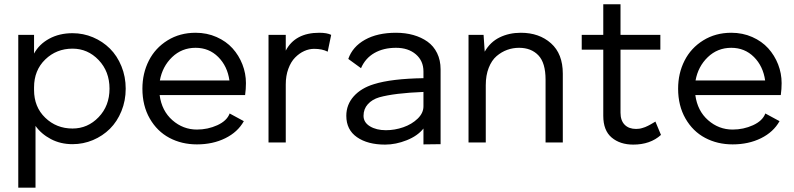

<svg xmlns="http://www.w3.org/2000/svg" viewBox="-20 -662 3691 892"><path d="M138.2 -500V-413.1Q161.6 -456.5 208.7 -482.2Q255.9 -507.8 316.9 -507.8Q366.7 -507.8 411.9 -488.8Q457 -469.7 490.7 -436.3Q524.4 -402.8 544.2 -354.2Q564 -305.7 564 -250Q564 -194.3 544.2 -145.8Q524.4 -97.2 490.7 -63.7Q457 -30.3 411.9 -11.2Q366.7 7.8 316.9 7.8Q261.2 7.8 216.3 -15.9Q171.4 -39.6 145 -77.1V210H64.9V-500ZM138.2 -244.1Q138.2 -165 190.2 -115Q242.2 -64.9 316.9 -64.9Q387.7 -64.9 438.2 -117.7Q488.8 -170.4 488.8 -250Q488.8 -330.1 438.2 -383.1Q387.7 -436 316.9 -436Q242.2 -436 190.2 -385.7Q138.2 -335.4 138.2 -255.9Z M895 8.8Q824.2 8.8 767.1 -21.5Q710 -51.8 675.8 -111.3Q641.6 -170.9 641.6 -250Q641.6 -321.3 671.4 -380.1Q701.2 -439 758.3 -474.4Q815.4 -509.8 888.7 -509.8Q941.4 -509.8 986.1 -490Q1030.8 -470.2 1060.3 -437.5Q1089.8 -404.8 1106.2 -362.8Q1122.6 -320.8 1122.6 -275.9Q1122.6 -248.5 1118.7 -220.2H721.7Q731.4 -147 781 -103.5Q830.6 -60.1 895 -60.1Q945.3 -60.1 989.7 -80.3Q1034.2 -100.6 1046.9 -134.8L1112.8 -99.1Q1084.5 -48.3 1026.6 -19.8Q968.8 8.8 895 8.8ZM722.7 -288.1H1045.9Q1036.6 -354.5 993.9 -397.2Q951.2 -439.9 888.7 -439.9Q824.7 -439.9 779.5 -396.5Q734.4 -353 722.7 -288.1Z M1463.4 -509.8Q1499.5 -509.8 1518.6 -500L1502.4 -421.9Q1477.1 -435.1 1439.5 -435.1Q1416 -435.1 1393.3 -424.8Q1370.6 -414.6 1351.1 -394.8Q1331.5 -375 1319.6 -342.5Q1307.6 -310.1 1307.6 -270V0H1227.5V-500H1307.6V-426.8Q1351.1 -509.8 1463.4 -509.8Z M1819.8 -509.8Q1863.3 -509.8 1900.4 -499.3Q1937.5 -488.8 1966.1 -468.5Q1994.6 -448.2 2010.7 -415.3Q2026.9 -382.3 2026.9 -339.8V-94.2V7.8L1947.3 8.8V-64.9Q1920.4 -30.8 1869.6 -10.5Q1818.8 9.8 1769 9.8Q1688 9.8 1638.4 -24.7Q1588.9 -59.1 1588.9 -124Q1588.9 -175.8 1623.3 -214.4Q1657.7 -252.9 1717.3 -271Q1798.3 -296.4 1947.3 -298.8V-330.1Q1947.3 -379.4 1911.9 -409.7Q1876.5 -439.9 1819.8 -439.9Q1761.7 -439.9 1719.5 -415.8Q1677.2 -391.6 1657.2 -345.2L1598.1 -388.2Q1617.7 -444.8 1675.5 -477.3Q1733.4 -509.8 1819.8 -509.8ZM1668.9 -124Q1668.9 -93.3 1698.7 -75.2Q1728.5 -57.1 1772.9 -57.1Q1814 -57.1 1853.5 -70.8Q1893.1 -84.5 1920.2 -110.6Q1947.3 -136.7 1947.3 -168V-234.9Q1812.5 -229.5 1742.2 -210Q1709 -200.2 1689 -178Q1668.9 -155.8 1668.9 -124Z M2399.9 -509.8Q2484.9 -509.8 2539.8 -460.9Q2594.7 -412.1 2594.7 -319.8V0H2514.6V-292Q2514.6 -370.1 2481.2 -405Q2447.8 -439.9 2391.6 -439.9Q2362.8 -439.9 2336.4 -430.4Q2310.1 -420.9 2287.1 -401.4Q2264.2 -381.8 2250.5 -346.9Q2236.8 -312 2236.8 -266.1V0H2156.7V-500H2226.6L2231.9 -421.9Q2257.3 -466.8 2301.3 -488.3Q2345.2 -509.8 2399.9 -509.8Z M2862.8 -138.2Q2862.8 -102.1 2882.1 -82.5Q2901.4 -63 2935.1 -63Q2942.4 -63 2949.7 -64Q2957 -64.9 2964.6 -67.4Q2972.2 -69.8 2977.1 -71.5Q2981.9 -73.2 2990.5 -77.6Q2999 -82 3001.7 -83.5Q3004.4 -85 3013.9 -90.6Q3023.4 -96.2 3024.9 -97.2L3050.8 -35.2Q3001 9.8 2921.9 9.8Q2860.8 9.8 2821.8 -22.9Q2782.7 -55.7 2782.7 -124V-431.2H2682.6V-500H2782.7V-642.1H2862.8V-500H3047.9V-431.2H2862.8Z M3383.8 8.8Q3313 8.8 3255.9 -21.5Q3198.7 -51.8 3164.6 -111.3Q3130.4 -170.9 3130.4 -250Q3130.4 -321.3 3160.2 -380.1Q3189.9 -439 3247.1 -474.4Q3304.2 -509.8 3377.4 -509.8Q3430.2 -509.8 3474.9 -490Q3519.5 -470.2 3549.1 -437.5Q3578.6 -404.8 3595 -362.8Q3611.3 -320.8 3611.3 -275.9Q3611.3 -248.5 3607.4 -220.2H3210.4Q3220.2 -147 3269.8 -103.5Q3319.3 -60.1 3383.8 -60.1Q3434.1 -60.1 3478.5 -80.3Q3522.9 -100.6 3535.6 -134.8L3601.6 -99.1Q3573.2 -48.3 3515.4 -19.8Q3457.5 8.8 3383.8 8.8ZM3211.4 -288.1H3534.7Q3525.4 -354.5 3482.7 -397.2Q3439.9 -439.9 3377.4 -439.9Q3313.5 -439.9 3268.3 -396.5Q3223.1 -353 3211.4 -288.1Z"/></svg>

Font: Human Sans
Style: Regular
Weight: 400
Designer: Tim Radville
Foundry: Continuum
Version: Version 1.000;FEAKit 1.0